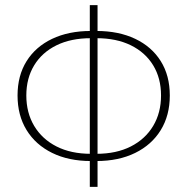

<svg xmlns="http://www.w3.org/2000/svg" viewBox="-20 -702 726 744"><path d="M332 -78Q246 -78 182 -109.5Q118 -141 83 -198Q48 -255 48 -332Q48 -409 83 -465Q118 -521 182 -551.5Q246 -582 332 -582H354Q440 -582 504 -551.5Q568 -521 603 -465Q638 -409 638 -332Q638 -255 603 -198Q568 -141 504 -109.5Q440 -78 354 -78ZM332 -106H354Q431 -106 487 -134.5Q543 -163 573.5 -214Q604 -265 604 -332Q604 -399 573.5 -449Q543 -499 487 -526.5Q431 -554 354 -554H332Q255 -554 199 -526.5Q143 -499 112.5 -449Q82 -399 82 -332Q82 -265 112.5 -214Q143 -163 199 -134.5Q255 -106 332 -106ZM328 22V-682H358V22Z"/></svg>

Font: Source Sans 3 VF
Style: Regular
Weight: 200
Designer: Paul D. Hunt
Foundry: Adobe
Version: Version 3.046;hotconv 1.0.118;makeotfexe 2.5.65603